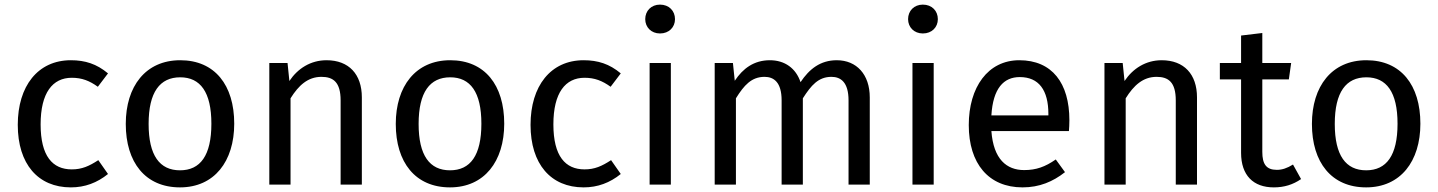

<svg xmlns="http://www.w3.org/2000/svg" viewBox="-20 -800 6232 832"><path d="M287 -539C144 -539 57 -427 57 -259C57 -89 145 12 287 12C348 12 401 -8 448 -46L406 -106C366 -80 335 -66 291 -66C208 -66 156 -123 156 -261C156 -398 208 -463 291 -463C335 -463 368 -450 404 -424L448 -482C399 -523 349 -539 287 -539Z M761 -539C611 -539 525 -426 525 -263C525 -96 610 12 760 12C909 12 995 -101 995 -264C995 -431 911 -539 761 -539ZM761 -465C848 -465 896 -401 896 -264C896 -126 848 -62 760 -62C672 -62 624 -126 624 -263C624 -401 673 -465 761 -465Z M1395 -539C1326 -539 1270 -503 1234 -449L1226 -527H1147V0H1239V-374C1274 -430 1314 -467 1373 -467C1424 -467 1456 -444 1456 -365V0H1548V-378C1548 -478 1492 -539 1395 -539Z M1931 -539C1781 -539 1695 -426 1695 -263C1695 -96 1780 12 1930 12C2079 12 2165 -101 2165 -264C2165 -431 2081 -539 1931 -539ZM1931 -465C2018 -465 2066 -401 2066 -264C2066 -126 2018 -62 1930 -62C1842 -62 1794 -126 1794 -263C1794 -401 1843 -465 1931 -465Z M2509 -539C2366 -539 2279 -427 2279 -259C2279 -89 2367 12 2509 12C2570 12 2623 -8 2670 -46L2628 -106C2588 -80 2557 -66 2513 -66C2430 -66 2378 -123 2378 -261C2378 -398 2430 -463 2513 -463C2557 -463 2590 -450 2626 -424L2670 -482C2621 -523 2571 -539 2509 -539Z M2840 -780C2802 -780 2776 -753 2776 -717C2776 -682 2802 -655 2840 -655C2879 -655 2905 -682 2905 -717C2905 -753 2879 -780 2840 -780ZM2887 -527H2795V0H2887Z M3606 -539C3535 -539 3487 -501 3449 -444C3429 -504 3381 -539 3316 -539C3247 -539 3199 -503 3164 -450L3156 -527H3077V0H3169V-374C3204 -430 3236 -467 3293 -467C3333 -467 3367 -444 3367 -365V0H3459V-374C3495 -430 3526 -467 3583 -467C3623 -467 3657 -444 3657 -365V0H3749V-378C3749 -477 3692 -539 3606 -539Z M3979 -780C3941 -780 3915 -753 3915 -717C3915 -682 3941 -655 3979 -655C4018 -655 4044 -682 4044 -717C4044 -753 4018 -780 3979 -780ZM4026 -527H3934V0H4026Z M4614 -279C4614 -440 4539 -539 4397 -539C4261 -539 4178 -422 4178 -258C4178 -91 4264 12 4411 12C4484 12 4543 -13 4595 -54L4555 -109C4509 -77 4470 -63 4418 -63C4342 -63 4285 -110 4276 -232H4612C4613 -244 4614 -261 4614 -279ZM4523 -300H4276C4283 -417 4329 -466 4399 -466C4482 -466 4523 -409 4523 -306Z M5014 -539C4945 -539 4889 -503 4853 -449L4845 -527H4766V0H4858V-374C4893 -430 4933 -467 4992 -467C5043 -467 5075 -444 5075 -365V0H5167V-378C5167 -478 5111 -539 5014 -539Z M5583 -87C5557 -71 5536 -64 5513 -64C5467 -64 5450 -89 5450 -142V-456H5565L5575 -527H5450V-657L5358 -646V-527H5266V-456H5358V-138C5358 -40 5411 12 5500 12C5545 12 5583 0 5618 -24Z M5901 -539C5751 -539 5665 -426 5665 -263C5665 -96 5750 12 5900 12C6049 12 6135 -101 6135 -264C6135 -431 6051 -539 5901 -539ZM5901 -465C5988 -465 6036 -401 6036 -264C6036 -126 5988 -62 5900 -62C5812 -62 5764 -126 5764 -263C5764 -401 5813 -465 5901 -465Z"/></svg>

Font: FSans
Style: Regular
Weight: 400
Designer: Carrois Corporate & Edenspiekermann AG
Foundry: Carrois Corporate GbR & Edenspiekermann AG
Version: Version 4.106;PS 004.106;hotconv 1.0.70;makeotf.lib2.5.58329